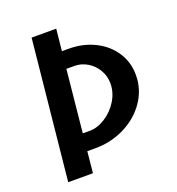

<svg xmlns="http://www.w3.org/2000/svg" viewBox="-132 -831 863 938"><g transform="rotate(-20 300.0 -362.5)"><path d="M136.5 -725H264.5L253 -612H289Q362 -612 422.5 -582.2Q483 -552.5 518 -499.5Q553 -446.5 553 -379.5Q553 -363.5 552 -355.5Q545 -286.5 501.5 -230.2Q458 -174 390 -142.2Q322 -110.5 245.5 -110.5H202.5L191.5 0H63ZM248.5 -200Q288 -200 328.8 -225.8Q369.5 -251.5 395.8 -294Q422 -336.5 422 -383Q422 -421.5 403 -453.8Q384 -486 352.8 -504.8Q321.5 -523.5 286.5 -523.5H244L211.5 -200Z"/></g></svg>

Font: JuliaMono ExtraBoldItalic
Style: Regular
Weight: 800
Italic angle: -9°
Monospace: yes
Designer: cormullion
Foundry: corm
Version: Version 0.049; ttfautohint (v1.8.4)